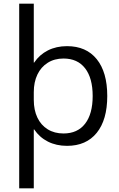

<svg xmlns="http://www.w3.org/2000/svg" viewBox="-20 -780 643 1040"><path d="M84 240V-760H163V-441H165Q194 -484 239.5 -507Q285 -530 343 -530Q447 -530 504 -459.5Q561 -389 561 -260Q561 -131 504 -60.5Q447 10 343 10Q285 10 239.5 -13Q194 -36 165 -79H163V240ZM324 -57Q400 -57 441 -110Q482 -163 482 -260Q482 -357 441 -410Q400 -463 324 -463Q275 -463 238.5 -440Q202 -417 182.5 -376Q163 -335 163 -281V-239Q163 -184 182.5 -143Q202 -102 238.5 -79.5Q275 -57 324 -57Z"/></svg>

Font: M PLUS 1
Style: Regular
Weight: 400
Designer: Coji Morishita
Foundry: UNDERFOREST DESIGN
Version: Version 1.001